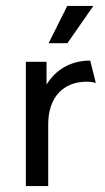

<svg xmlns="http://www.w3.org/2000/svg" viewBox="-20 -624 352 644"><path d="M143.1 -479.2H206.2L293.1 -604.2H205.6ZM66.7 0H141.7V-206.9C141.7 -298.6 193.1 -350 270.8 -350C280.6 -350 292.4 -348.6 301.4 -345.8L282.6 -420.8C215.3 -420.8 166 -388.9 136.1 -340.3V-416.7H66.7Z"/></svg>

Font: Afacad
Style: Regular
Weight: 400
Designer: Kristian Moeller
Foundry: Dicotype
Version: Version 1.000